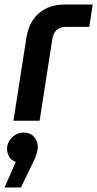

<svg xmlns="http://www.w3.org/2000/svg" viewBox="-30 -530 427 843"><path d="M29 0 86 -365Q97 -434 141 -472Q185 -510 254 -510H377L362 -412H259Q235 -412 219.5 -398.5Q204 -385 200 -360L144 0ZM-10 293 39 181Q19 174 10 157.5Q1 141 1 123Q1 104 11 88Q21 72 37.5 62Q54 52 73 52Q103 52 119.5 71Q136 90 136 115Q136 125 131 144Q126 163 116 181L62 293Z"/></svg>

Font: MuseoModerno Medium
Style: Italic
Weight: 500
Italic angle: -9°
Designer: Pablo Cosgaya, Héctor Gatti, Marcela Romero, and the Authors of The MuseoModerno Project.
Foundry: Omnibus-Type Team
Version: Version 1.003